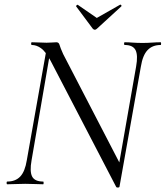

<svg xmlns="http://www.w3.org/2000/svg" viewBox="-20 -811 729 845"><path d="M491 11 203 -543Q181 -584 161 -598.5Q141 -613 120 -613Q117 -613 117 -619Q117 -625 120 -625Q135 -625 153 -624Q171 -623 185 -623Q198 -623 210.5 -624Q223 -625 228 -625Q239 -625 242 -613.5Q245 -602 258 -573L513 -81L506 10Q506 14 499.5 14.5Q493 15 491 11ZM12 0Q9 0 9 -6Q9 -12 12 -12Q48 -12 69 -34Q90 -56 98 -106L186 -602L204 -600L119 -106Q110 -56 121.5 -34Q133 -12 170 -12Q172 -12 172 -6Q172 0 170 0Q153 0 134.5 -1Q116 -2 91 -2Q70 -2 50 -1Q30 0 12 0ZM506 10 493 -27 579 -518Q588 -568 576.5 -590.5Q565 -613 529 -613Q526 -613 526 -619Q526 -625 529 -625Q545 -625 564 -623.5Q583 -622 607 -622Q628 -622 648.5 -623.5Q669 -625 687 -625Q689 -625 689 -619Q689 -613 687 -613Q651 -613 629.5 -590.5Q608 -568 600 -518ZM388 -685 315 -783Q314 -785 317.5 -788Q321 -791 322 -790L406 -732L508 -790Q511 -792 513.5 -788.5Q516 -785 514 -783L407 -685Q397 -675 388 -685Z"/></svg>

Font: Cormorant
Style: Italic
Weight: 400
Italic angle: -10°
Designer: Christian Thalmann (Catharsis Fonts)
Foundry: Catharsis Fonts
Version: Version 4.000